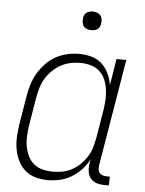

<svg xmlns="http://www.w3.org/2000/svg" viewBox="-52 -751 604 801"><g transform="rotate(5 250.0 -350.5)"><path d="M178 8Q151 8 126 1Q101 -6 82.5 -22.5Q64 -39 53 -61.5Q42 -84 37.5 -109.5Q33 -135 34.5 -162Q36 -189 40 -215L60 -335Q64 -360 71.5 -384Q79 -408 92.5 -430.5Q106 -453 124.5 -472.5Q143 -492 166 -504.5Q189 -517 214 -522.5Q239 -528 263 -528Q290 -528 315 -521Q340 -514 358 -497.5Q376 -481 387 -458Q398 -435 402 -410L420 -520H461L386 -71Q385 -62 386 -54Q387 -46 392 -40Q397 -34 405.5 -31.5Q414 -29 422 -29H435L434 8H415Q399 8 384 3.5Q369 -1 359 -12Q349 -23 346 -39Q343 -55 345 -71L349 -94Q337 -71 318.5 -51Q300 -31 276.5 -17Q253 -3 227.5 2.5Q202 8 178 8ZM197 -29Q217 -29 237.5 -33Q258 -37 277 -47.5Q296 -58 311.5 -73.5Q327 -89 338.5 -107.5Q350 -126 355.5 -146.5Q361 -167 365 -187L385 -307Q388 -329 389 -351Q390 -373 386.5 -394Q383 -415 374.5 -434Q366 -453 350 -466.5Q334 -480 313.5 -485.5Q293 -491 270 -491Q250 -491 229 -486.5Q208 -482 189 -471.5Q170 -461 154 -445Q138 -429 126.5 -410Q115 -391 109.5 -370.5Q104 -350 100 -329L80 -209Q77 -187 76 -165.5Q75 -144 79 -123Q83 -102 92 -83.5Q101 -65 117 -52Q133 -39 154 -34Q175 -29 197 -29ZM305 -631Q295 -631 286.5 -634Q278 -637 272.5 -644Q267 -651 266 -660.5Q265 -670 266 -680Q267 -686 270 -692Q273 -698 279 -702Q285 -706 291.5 -707.5Q298 -709 304 -709Q314 -709 322.5 -706Q331 -703 336.5 -696Q342 -689 343.5 -679.5Q345 -670 343 -660Q342 -654 339 -648Q336 -642 330.5 -638Q325 -634 318 -632.5Q311 -631 305 -631Z"/></g></svg>

Font: Iosevka Curly Extralight
Style: Italic
Weight: 200
Italic angle: -9°
Monospace: yes
Designer: Belleve Invis
Foundry: Belleve Invis
Version: Version 22.1.2; ttfautohint (v1.8.4)